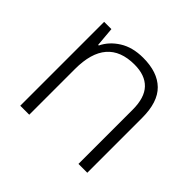

<svg xmlns="http://www.w3.org/2000/svg" viewBox="-133 -702 861 861"><g transform="rotate(45 298.0 -271.0)"><path d="M326 -542Q417 -542 465 -495Q513 -448 513 -348V0H457V-344Q457 -420 422 -456.5Q387 -493 320 -493Q145 -493 145 -290V0H88V-532H134L142 -440H146Q167 -484 213 -513Q259 -542 326 -542Z"/></g></svg>

Font: Noto Sans Lao Looped Light
Style: Regular
Weight: 300
Designer: Mark Frömberg, Ben Mitchell
Foundry: The Fontpad Ltd
Version: Version 1.002; ttfautohint (v1.8.4.7-5d5b)